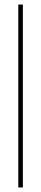

<svg xmlns="http://www.w3.org/2000/svg" viewBox="-20 -820 180 840"><path d="M60 0V-800H80V0Z"/></svg>

Font: Big Shoulders Stencil Display SC Thin
Style: Regular
Weight: 100
Designer: Patric King
Foundry: XO Type Co
Version: Version 2.001